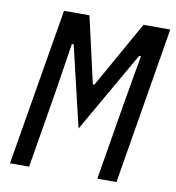

<svg xmlns="http://www.w3.org/2000/svg" viewBox="-79 -769 768 840"><g transform="rotate(10 305.0 -349.0)"><path d="M466 -343 504 -561H496L290 -202L205 -561H197L163 -343L106 0H21L138 -698H251L318 -403H325L491 -698H610L494 0H409Z"/></g></svg>

Font: IBM Plex Mono Text
Style: Italic
Weight: 450
Italic angle: -9°
Monospace: yes
Designer: Mike Abbink, Paul van der Laan, Pieter van Rosmalen
Foundry: Bold Monday
Version: Version 2.1